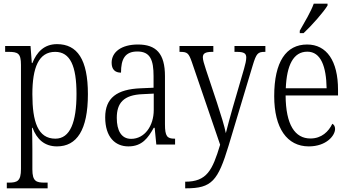

<svg xmlns="http://www.w3.org/2000/svg" viewBox="-20 -786 1901 1044"><path d="M17 238H239V207H223C177 207 156 200 156 135V25C156 -22 155 -64 154 -91H157C180 -29 222 10 290 10C397 10 458 -78 458 -274C458 -463 400 -546 290 -546C220 -546 180 -503 156 -443H153L146 -536H8V-504H25C77 -504 94 -497 94 -433V133C94 199 74 207 27 207H17ZM281 -32C186 -32 156 -124 156 -274C156 -418 190 -504 280 -504C362 -504 396 -427 396 -275C396 -123 362 -32 281 -32Z M678 10C753 10 785 -36 816 -91H821L830 0H932V-32H929C889 -32 877 -45 877 -110V-372C877 -495 829 -544 730 -544C640 -544 587 -503 587 -445C587 -409 605 -391 638 -391C638 -464 659 -506 727 -506C798 -506 815 -458 815 -372V-309L746 -306C615 -301 552 -253 552 -148C552 -41 606 10 678 10ZM693 -31C639 -31 615 -77 615 -145C615 -225 651 -270 756 -274L816 -277V-188C816 -101 766 -31 693 -31Z M987 202V238H992C1132 238 1165 197 1223 6L1354 -430C1374 -496 1382 -504 1420 -504H1423V-536H1255V-504H1267C1308 -504 1319 -495 1319 -473C1319 -458 1314 -436 1307 -412L1245 -199C1230 -145 1217 -100 1208 -62C1201 -98 1182 -160 1160 -227L1100 -407C1089 -440 1083 -461 1083 -474C1083 -494 1094 -504 1134 -504H1140V-536H956V-504H959C999 -504 1006 -497 1023 -449L1177 1C1135 140 1105 202 987 202Z M1610 -619V-606H1631C1676 -648 1740 -721 1761 -756V-766H1686C1670 -721 1638 -669 1610 -619ZM1659 10C1755 10 1802 -49 1802 -85C1802 -100 1795 -109 1787 -113C1767 -71 1729 -33 1668 -33C1584 -33 1534 -107 1533 -267H1818V-298C1818 -455 1756 -544 1650 -544C1536 -544 1471 -451 1471 -263C1471 -89 1541 10 1659 10ZM1756 -306H1534C1539 -431 1575 -505 1651 -505C1725 -505 1754 -424 1756 -306Z"/></svg>

Font: Noto Serif Thai Condensed Light
Style: Regular
Weight: 300
Width: 3
Designer: Monotype Design Team
Foundry: Monotype Imaging Inc.
Version: Version 2.002